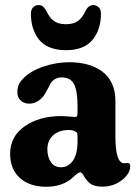

<svg xmlns="http://www.w3.org/2000/svg" viewBox="-20 -712 536 740"><path d="M233.9 -518.6Q198.2 -518.6 171.6 -529.5Q145 -540.5 129.6 -560.3Q114.3 -580.1 106.7 -604.7Q99.1 -629.4 99.1 -659.2Q99.1 -674.8 107.4 -683.6Q115.7 -692.4 129.4 -692.4Q139.6 -692.4 146.2 -686.5Q152.8 -680.7 159.2 -668.9Q169.9 -645 187 -631.8Q204.1 -618.7 233.9 -618.7Q264.2 -618.7 281 -631.6Q297.9 -644.5 309.1 -668.9Q320.8 -692.4 338.4 -692.4Q352.1 -692.4 360.6 -683.6Q369.1 -674.8 369.1 -659.2Q369.1 -597.2 336.2 -557.9Q303.2 -518.6 233.9 -518.6ZM46.9 -357.4Q46.9 -386.2 66.9 -406.7Q94.2 -437 145.3 -454.6Q196.3 -472.2 247.1 -472.2Q284.2 -472.2 315.4 -463.9Q346.7 -455.6 371.6 -438.2Q396.5 -420.9 410.6 -391.8Q424.8 -362.8 424.8 -323.7V-187Q424.8 -85.9 456.5 -83Q460.4 -82.5 465.8 -83.3Q471.2 -84 472.7 -84Q481.9 -83 481.9 -71.8Q481.9 -42.5 449.7 -17.6Q417.5 7.3 374.5 7.3Q347.7 7.3 332.3 -1.5Q316.9 -10.3 302.7 -34.2Q295.9 -47.9 289.1 -47.9Q281.2 -47.9 261.7 -28.8Q222.2 7.8 158.2 7.8Q94.2 7.8 56.6 -26.1Q19 -60.1 19 -119.1Q19 -186 75.2 -225.3Q131.3 -264.6 215.3 -264.6Q226.6 -264.6 246.1 -262.9Q265.6 -261.2 269 -261.2Q275.4 -261.2 277.1 -264.6Q278.8 -268.1 278.8 -280.8V-304.7Q278.8 -361.3 265.4 -387.5Q252 -413.6 217.8 -413.6Q191.4 -413.6 176.3 -392.6Q173.3 -388.2 163.3 -368.4Q153.3 -348.6 147 -340.8Q123.5 -312.5 92.3 -312.5Q72.8 -312.5 59.8 -324.5Q46.9 -336.4 46.9 -357.4ZM278.8 -168V-187Q278.8 -195.3 277.3 -199Q275.9 -202.6 269.5 -205.6Q259.8 -210.9 245.1 -210.9Q207.5 -210.9 185.1 -190.7Q162.6 -170.4 162.6 -137.2Q162.6 -106.4 176.3 -86.9Q189.9 -67.4 215.8 -67.4Q242.7 -67.4 260.7 -92.3Q278.8 -117.2 278.8 -168Z"/></svg>

Font: Cooper*
Style: Bold
Weight: 700
Designer: Owen Earl
Foundry: indestructible type*
Version: Version 0.001